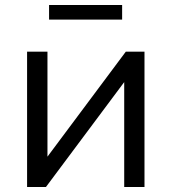

<svg xmlns="http://www.w3.org/2000/svg" viewBox="-20 -745 685 765"><path d="M87.9 -539.1H169.1V-82.2H140.3L481.2 -539.1H555.7V0H474.9V-456.9H504L163.1 0H87.9ZM175.5 -725.2H466.6V-667H175.5Z"/></svg>

Font: Min Sans VF VF
Style: Regular
Weight: 400
Designer: Jinseong-Kim, NotoSansCJK, Nunito
Foundry: Jinseong-Kim
Version: Version 1.420;Glyphs 3.1.2 (3151)